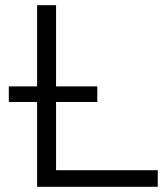

<svg xmlns="http://www.w3.org/2000/svg" viewBox="-20 -720 638 740"><path d="M123 0V-700H196V-64H588V0ZM14 -327V-387H355V-327Z"/></svg>

Font: Montserrat Thin
Style: Regular
Weight: 400
Version: Version 9.000